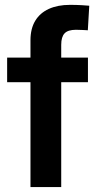

<svg xmlns="http://www.w3.org/2000/svg" viewBox="-20 -755 398 775"><path d="M335 -522.5V-423.3H8.8V-522.5ZM103 0V-592.3Q103 -639.2 122.1 -670.9Q141.1 -702.6 177 -719Q212.9 -735.4 262.7 -735.4Q288.1 -735.4 309.8 -734.1Q331.5 -732.9 340.3 -731.9L334.5 -632.8Q328.1 -633.3 313.2 -634Q298.3 -634.8 286.6 -634.8Q254.4 -634.8 240.7 -620.4Q227.1 -606 227.1 -574.2V0Z"/></svg>

Font: Inter 28pt SemiBold
Style: Regular
Weight: 600
Designer: Rasmus Andersson
Foundry: rsms
Version: Version 4.001;git-66647c0bb